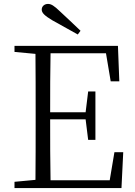

<svg xmlns="http://www.w3.org/2000/svg" viewBox="-20 -960 691 980"><path d="M391 -803C356 -837 320 -870 286 -902C256 -931 241 -940 225 -940C208 -940 193 -929 193 -911C193 -894 208 -880 246 -857C289 -833 333 -808 377 -784ZM564 -183 540 -40H238C236 -137 236 -237 236 -351H417L430 -246H467V-493H430L417 -387H236C236 -493 236 -592 238 -688H521L545 -545H589L582 -726H54V-695L161 -685C162 -588 162 -490 162 -391V-335C162 -237 162 -138 161 -42L54 -32V0H600L609 -183Z"/></svg>

Font: Noto Serif CJK JP Light
Style: Regular
Weight: 300
Designer: Ryoko NISHIZUKA 西塚涼子 (kana & ideographs); Frank Grießhammer (Latin, Greek & Cyrillic); Wenlong ZHANG 张文龙 (bopomofo); San
Foundry: Adobe Systems Incorporated
Version: Version 1.001;PS 1.001;hotconv 16.6.54;makeotf.lib2.5.65590